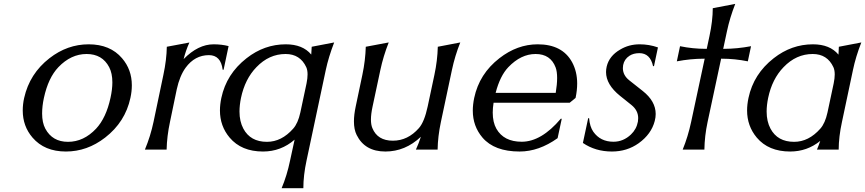

<svg xmlns="http://www.w3.org/2000/svg" viewBox="-20 -777 4493 997"><path d="M322.3 9.8Q210.9 9.8 148.9 -62.5Q98.1 -121.6 98.1 -203.1Q98.1 -236.3 105.5 -268.6Q133.8 -394.5 236.8 -474.6Q329.6 -546.9 440.4 -546.9Q552.2 -546.9 613.8 -474.6Q664.6 -415.5 664.6 -334Q664.6 -301.8 657.2 -268.6Q630.4 -143.6 525.9 -62.5Q432.6 9.8 322.3 9.8ZM333 -40.5Q414.6 -40.5 479 -108.9Q531.2 -165 553.7 -268.6Q563.5 -313 563.5 -349.1Q563.5 -396.5 546.9 -428.2Q511.2 -496.6 429.7 -496.6Q348.6 -496.6 283.2 -428.2Q230.5 -373 208 -268.6Q198.7 -225.6 198.7 -187.5Q198.7 -140.1 215.3 -108.9Q252 -40.5 333 -40.5Z M732.4 0Q761.7 -70.3 777.3 -144.5L828.6 -389.2Q845.2 -467.3 846.2 -534.2L963.4 -556.2Q943.8 -512.2 933.6 -470.2Q1008.8 -546.9 1089.4 -546.9Q1131.3 -546.9 1167 -537.6L1141.1 -415H1136.2Q1127 -490.7 1064.9 -490.7Q991.7 -490.7 943.8 -425.3Q913.1 -382.8 897.9 -313.5L862.8 -144.5Q846.7 -69.3 845.2 0Z M1366.2 -40.5Q1441.9 -40.5 1502.4 -108.9Q1527.3 -136.7 1539.6 -192.9L1571.8 -344.2Q1577.1 -370.6 1577.1 -390.6Q1577.1 -413.1 1570.3 -428.2Q1538.6 -496.6 1462.9 -496.6Q1377 -496.6 1311.5 -428.2Q1252 -366.7 1231.4 -268.6Q1223.6 -230.5 1223.6 -197.8Q1223.6 -146.5 1243.7 -108.9Q1280.3 -40.5 1366.2 -40.5ZM1345.7 9.8Q1233.4 9.8 1172.4 -62.5Q1122.1 -122.1 1122.1 -203.6Q1122.1 -234.4 1129.4 -268.6Q1155.8 -393.1 1260.3 -474.6Q1352.5 -546.9 1463.9 -546.9Q1551.8 -546.9 1596.2 -493.7Q1598.1 -513.7 1598.6 -534.2L1715.3 -556.6Q1686 -480.5 1671.9 -414.6L1571.8 56.6Q1555.2 133.8 1555.2 200.2H1442.4Q1470.2 134.3 1486.3 56.6L1509.8 -51.8Q1439 9.8 1345.7 9.8Z M2252.4 0Q2252.4 0 2139.6 0Q2155.3 -34.7 2165.5 -66.9Q2084.5 9.8 1981 9.8Q1874.5 9.8 1832 -76.2Q1817.9 -104.5 1817.9 -146.5Q1817.9 -180.7 1827.1 -224.1L1861.8 -389.2Q1877.4 -463.4 1879.4 -534.2L1998.5 -556.6Q1970.2 -484.9 1955.1 -413.6L1914.6 -223.6Q1906.2 -184.6 1906.2 -156.2Q1906.2 -129.4 1913.6 -111.8Q1940.4 -46.4 2020 -46.4Q2097.7 -46.4 2155.3 -111.8Q2183.6 -144 2200.7 -223.6L2235.8 -388.7Q2251.5 -461.9 2253.4 -534.2L2370.1 -556.6Q2342.3 -487.3 2326.7 -413.6L2269.5 -144Q2253.4 -67.9 2252.4 0Z M2678.2 9.8Q2547.4 9.8 2485.4 -62.5Q2435.1 -121.6 2435.1 -202.6Q2435.1 -233.9 2442.4 -268.6Q2468.8 -393.6 2573.2 -474.6Q2666 -546.9 2772 -546.9Q2899.9 -546.9 2950.7 -454.1Q2977.1 -405.3 2977.1 -343.3Q2977.1 -308.1 2968.8 -268.6L2938.5 -243.7H2543Q2538.6 -215.8 2538.6 -192.4Q2538.6 -142.1 2557.6 -108.4Q2596.2 -41 2689 -41Q2791 -41 2892.1 -160.6L2897 -160.2L2875.5 -59.6Q2778.3 9.8 2678.2 9.8ZM2553.7 -294.9H2865.7Q2873 -339.4 2873 -372.1Q2873 -405.8 2865.2 -426.8Q2838.9 -496.6 2761.2 -496.6Q2685.1 -496.6 2619.6 -428.2Q2576.7 -383.3 2553.7 -294.9Z M3157.7 9.8Q3071.8 9.8 3006.8 -34.7L3034.2 -163.1H3039.1Q3042.5 -119.1 3061 -92.8Q3097.7 -41 3165.5 -41Q3216.8 -41 3256.3 -78.6Q3285.2 -106 3292.5 -145.5Q3293.9 -154.8 3293.9 -163.6Q3293.9 -203.6 3258.8 -231.9L3199.7 -279.3Q3127 -337.9 3127 -402.8Q3127 -417 3130.4 -431.6Q3143.6 -486.8 3200.2 -519.5Q3245.6 -546.9 3301.3 -546.9Q3350.6 -546.9 3396.5 -530.8L3376 -433.6H3371.1Q3356.4 -501 3299.8 -501Q3269.5 -501 3248.5 -487.3Q3221.7 -469.7 3215.8 -439Q3214.4 -430.7 3214.4 -423.3Q3214.4 -386.2 3247.6 -359.9L3317.4 -304.7Q3384.8 -251.5 3384.8 -185.1Q3384.8 -167.5 3379.9 -148.9Q3362.3 -80.6 3296.4 -33.2Q3235.8 9.8 3157.7 9.8Z M3524.9 0Q3552.7 -67.9 3568.8 -143.6L3639.2 -472.2H3634.3Q3566.9 -472.2 3494.6 -458.5L3511.2 -537.1Q3577.1 -523.4 3645 -523.4H3649.9L3664.1 -589.8Q3681.2 -669.9 3681.2 -734.4L3797.9 -756.8Q3769.5 -684.1 3754.9 -614.7L3735.4 -523.4H3740.2Q3806.6 -523.4 3879.9 -537.1L3863.3 -458.5Q3795.4 -472.2 3729.5 -472.2H3724.6L3654.3 -143.6Q3638.7 -70.3 3637.7 0Z M4335 0H4222.2Q4231.4 -22 4239.3 -45.4Q4171.4 9.8 4083 9.8Q3970.7 9.8 3909.7 -62.5Q3859.4 -122.6 3859.4 -203.6Q3859.4 -234.4 3866.7 -268.6Q3893.1 -393.1 3997.6 -474.6Q4089.8 -546.9 4201.2 -546.9Q4289.6 -546.9 4334 -493.2Q4335.4 -514.2 4335.9 -534.2L4452.6 -556.6Q4423.3 -481.9 4409.2 -413.6L4352.1 -144Q4335.4 -67.4 4335 0ZM4103.5 -40.5Q4179.2 -40.5 4239.7 -108.9Q4264.6 -136.7 4276.9 -192.9L4309.1 -344.2Q4314.5 -370.6 4314.5 -390.6Q4314.5 -413.1 4307.6 -428.2Q4275.9 -496.6 4200.2 -496.6Q4114.3 -496.6 4048.8 -428.2Q3989.3 -366.7 3968.8 -268.6Q3960.9 -230.5 3960.9 -197.8Q3960.9 -146.5 3981 -108.9Q4017.6 -40.5 4103.5 -40.5Z"/></svg>

Font: Classica
Style: Book Oblique
Weight: 400
Italic angle: -12°
Designer: Wojciech Kalinowski "wmk69" (wmk69@o2.pl)
Foundry: Wojciech Kalinowski "wmk69" (wmk69@o2.pl)
Version: Version 2.1.1; 2021-05-14